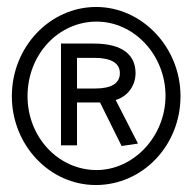

<svg xmlns="http://www.w3.org/2000/svg" viewBox="-20 -550 540 551"><path d="M255 -19C389 -19 498 -132 498 -274C498 -415 387 -530 256 -530C123 -530 14 -415 14 -274C14 -134 122 -19 255 -19ZM257 -62C148 -62 59 -156 59 -274C59 -394 148 -488 257 -488C366 -488 455 -391 455 -275C455 -159 364 -62 257 -62ZM329 -131 376 -138 312 -263C349 -274 369 -307 369 -340C369 -389 336 -425 249 -425H155V-133H201V-256H267ZM201 -296V-384H250C299 -384 324 -369 324 -340C324 -311 300 -296 253 -296Z"/></svg>

Font: Inconsolata
Style: Regular
Weight: 400
Monospace: yes
Designer: Raph Levien, Cyreal, Brenton Simpson
Foundry: Raph Levien, Cyreal, Google
Version: Version 3.100